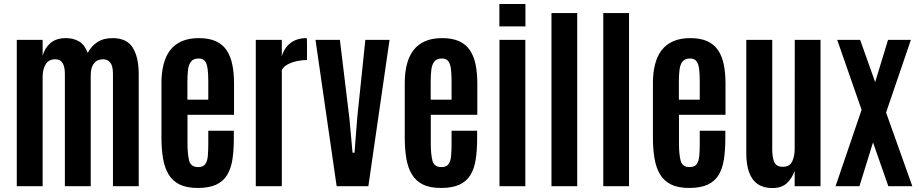

<svg xmlns="http://www.w3.org/2000/svg" viewBox="-20 -932 4599 961"><path d="M64 0V-732.4H193.4V-652.8Q204.1 -691.9 232.7 -716.6Q261.2 -741.2 310.5 -741.2Q348.1 -741.2 376 -724.6Q403.8 -708 418.9 -667.5Q437.5 -701.7 467.8 -721.4Q498 -741.2 543.5 -741.2Q614.7 -741.2 644.5 -693.4Q674.3 -645.5 674.3 -561V0H545.4V-562.5Q545.4 -601.6 532.2 -618.4Q519 -635.3 496.1 -635.3Q466.8 -635.3 450.4 -615Q434.1 -594.7 434.1 -555.7V0H304.7V-563.5Q304.7 -596.2 293.7 -615.7Q282.7 -635.3 256.8 -635.3Q223.1 -635.3 208.3 -609.6Q193.4 -584 193.4 -548.8V0Z M969.2 8.8Q914.1 8.8 878.7 -8.8Q843.3 -26.4 823.5 -59.6Q803.7 -92.8 795.9 -139.4Q788.1 -186 788.1 -243.7V-516.6Q788.1 -567.9 798.6 -609.4Q809.1 -650.9 831.3 -680.2Q853.5 -709.5 889.2 -725.3Q924.8 -741.2 975.1 -741.2Q1026.4 -741.2 1060.5 -725.6Q1094.7 -710 1114.5 -680.2Q1134.3 -650.4 1142.8 -608.6Q1151.4 -566.9 1151.4 -514.2V-357.4H918.5V-213.4Q918.5 -160.2 926.8 -127.9Q935.1 -95.7 972.2 -95.7Q997.1 -95.7 1007.6 -110.8Q1018.1 -126 1020.3 -152.6Q1022.5 -179.2 1022.5 -213.4V-277.8H1150.4V-238.8Q1150.4 -179.7 1143.3 -133.8Q1136.2 -87.9 1116.9 -56.2Q1097.7 -24.4 1062 -7.8Q1026.4 8.8 969.2 8.8ZM918 -433.1H1022.5V-526.9Q1022.5 -563.5 1019 -588.6Q1015.6 -613.8 1005.4 -626.5Q995.1 -639.2 974.1 -639.2Q948.2 -639.2 936.3 -624Q924.3 -608.9 921.1 -582.8Q918 -556.6 918 -523.4Z M1260.3 0V-732.4H1390.6V-650.9Q1403.3 -693.4 1434.8 -717.3Q1466.3 -741.2 1515.1 -741.2Q1516.1 -741.2 1516.4 -724.6Q1516.6 -708 1516.6 -686.5Q1516.6 -665 1516.6 -648.4Q1516.6 -631.8 1516.6 -631.8Q1494.1 -631.8 1468 -626.5Q1441.9 -621.1 1420.7 -610.1Q1399.4 -599.1 1390.6 -581.1V0Z M1665 0 1559.1 -732.4H1681.2L1728.5 -342.8L1744.6 -167.5H1754.4L1768.1 -343.3L1808.6 -732.4H1929.7L1823.7 0Z M2187 8.8Q2131.8 8.8 2096.4 -8.8Q2061 -26.4 2041.3 -59.6Q2021.5 -92.8 2013.7 -139.4Q2005.9 -186 2005.9 -243.7V-516.6Q2005.9 -567.9 2016.4 -609.4Q2026.9 -650.9 2049.1 -680.2Q2071.3 -709.5 2106.9 -725.3Q2142.6 -741.2 2192.9 -741.2Q2244.1 -741.2 2278.3 -725.6Q2312.5 -710 2332.3 -680.2Q2352.1 -650.4 2360.6 -608.6Q2369.1 -566.9 2369.1 -514.2V-357.4H2136.2V-213.4Q2136.2 -160.2 2144.5 -127.9Q2152.8 -95.7 2189.9 -95.7Q2214.8 -95.7 2225.3 -110.8Q2235.8 -126 2238 -152.6Q2240.2 -179.2 2240.2 -213.4V-277.8H2368.2V-238.8Q2368.2 -179.7 2361.1 -133.8Q2354 -87.9 2334.7 -56.2Q2315.4 -24.4 2279.8 -7.8Q2244.1 8.8 2187 8.8ZM2135.7 -433.1H2240.2V-526.9Q2240.2 -563.5 2236.8 -588.6Q2233.4 -613.8 2223.1 -626.5Q2212.9 -639.2 2191.9 -639.2Q2166 -639.2 2154.1 -624Q2142.1 -608.9 2138.9 -582.8Q2135.7 -556.6 2135.7 -523.4Z M2480 0V-732.4H2609.4V0ZM2479.5 -799.8V-912.1H2609.9V-799.8Z M2740.2 0V-866.7H2869.1V0Z M2999.5 0V-866.7H3128.4V0Z M3429.2 8.8Q3374 8.8 3338.6 -8.8Q3303.2 -26.4 3283.4 -59.6Q3263.7 -92.8 3255.9 -139.4Q3248 -186 3248 -243.7V-516.6Q3248 -567.9 3258.5 -609.4Q3269 -650.9 3291.3 -680.2Q3313.5 -709.5 3349.1 -725.3Q3384.8 -741.2 3435.1 -741.2Q3486.3 -741.2 3520.5 -725.6Q3554.7 -710 3574.5 -680.2Q3594.2 -650.4 3602.8 -608.6Q3611.3 -566.9 3611.3 -514.2V-357.4H3378.4V-213.4Q3378.4 -160.2 3386.7 -127.9Q3395 -95.7 3432.1 -95.7Q3457 -95.7 3467.5 -110.8Q3478 -126 3480.2 -152.6Q3482.4 -179.2 3482.4 -213.4V-277.8H3610.4V-238.8Q3610.4 -179.7 3603.3 -133.8Q3596.2 -87.9 3576.9 -56.2Q3557.6 -24.4 3522 -7.8Q3486.3 8.8 3429.2 8.8ZM3377.9 -433.1H3482.4V-526.9Q3482.4 -563.5 3479 -588.6Q3475.6 -613.8 3465.3 -626.5Q3455.1 -639.2 3434.1 -639.2Q3408.2 -639.2 3396.2 -624Q3384.3 -608.9 3381.1 -582.8Q3377.9 -556.6 3377.9 -523.4Z M3845.7 9.3Q3802.2 9.3 3773.2 -10.3Q3744.1 -29.8 3729.7 -68.6Q3715.3 -107.4 3715.3 -166V-732.4H3845.2V-186Q3845.2 -144 3855.5 -120.6Q3865.7 -97.2 3898.4 -97.2Q3932.6 -97.2 3945.1 -123.8Q3957.5 -150.4 3957.5 -185.1L3958 -732.4H4086.9V0H3957.5V-76.2Q3943.8 -39.1 3918 -14.9Q3892.1 9.3 3845.7 9.3Z M4162.1 0 4292.5 -382.3 4170.4 -732.4H4285.2L4360.4 -521L4424.8 -732.4H4539.1L4415 -368.7L4546.4 0H4426.3L4349.6 -219.2L4281.7 0Z"/></svg>

Font: Antonio
Style: Bold
Weight: 700
Designer: Vernon Adams
Foundry: Vernon Adams
Version: Version 1.002